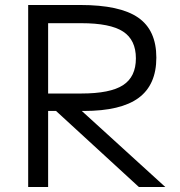

<svg xmlns="http://www.w3.org/2000/svg" viewBox="-20 -750 721 770"><path d="M93 0V-730H302Q461 -730 534 -679.5Q607 -629 607 -519Q607 -410 536 -357.5Q465 -305 316 -305H133V-375H306Q422 -375 473.5 -408.5Q525 -442 525 -516Q525 -590 473.5 -623.5Q422 -657 306 -657H173V0ZM537 0 171 -336H274L643 0Z"/></svg>

Font: M PLUS 1
Style: Regular
Weight: 400
Designer: Coji Morishita
Foundry: UNDERFOREST DESIGN
Version: Version 1.001